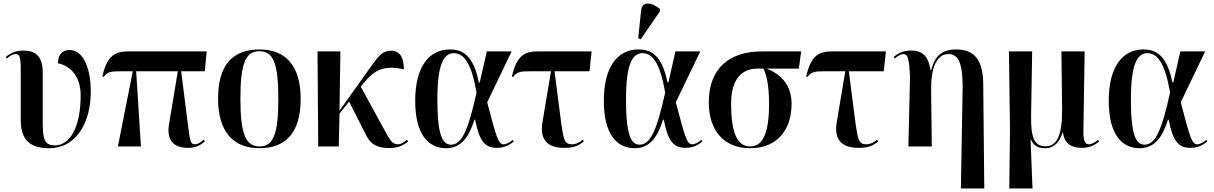

<svg xmlns="http://www.w3.org/2000/svg" viewBox="-20 -826 6845 1083"><path d="M256 10C415 10 492 -141 492 -308C492 -444 449 -544 372 -544C334 -544 307 -520 307 -469C360 -459 435 -411 435 -289C435 -103 372 -6 290 -6C227 -6 221 -45 221 -146V-416C221 -513 177 -541 110 -541C69 -541 38 -526 13 -505L19 -496C38 -514 57 -522 69 -521C91 -521 97 -503 97 -431V-149C97 -37 150 10 256 10Z M645 0H775L748 -424H983L934 -129C917 -35 959 8 1039 8C1080 8 1103 -1 1136 -29L1129 -38C1110 -20 1092 -12 1080 -12C1053 -12 1052 -31 1040 -123L1002 -424H1135L1146 -536H699C619 -536 582 -500 557 -395L565 -392C585 -420 602 -424 661 -424H729Z M1442 10C1596 10 1676 -81 1676 -269C1676 -456 1590 -547 1445 -547C1289 -547 1210 -457 1210 -269C1210 -81 1298 10 1442 10ZM1444 0C1366 0 1336 -70 1336 -269C1336 -468 1365 -537 1443 -537C1522 -537 1550 -468 1550 -269C1550 -70 1522 0 1444 0Z M1775 0H1891L1895 -185L1949 -253L2047 -60C2073 -12 2106 9 2177 9C2232 9 2265 -13 2282 -29L2275 -38C2261 -26 2244 -12 2225 -12C2192 -12 2181 -33 2143 -103L2015 -337L2027 -352C2095 -438 2151 -458 2258 -435C2258 -505 2234 -540 2185 -540C2129 -540 2104 -494 2050 -419L1895 -202L1900 -536H1771Z M2496 10C2585 10 2627 -59 2656 -151H2660C2685 -24 2718 8 2784 8C2829 8 2859 -12 2878 -28L2872 -37C2859 -26 2838 -12 2822 -12C2791 -12 2782 -44 2728 -249L2866 -536H2726L2686 -361H2681C2651 -510 2593 -547 2517 -547C2402 -547 2322 -453 2322 -257C2322 -65 2398 10 2496 10ZM2524 -10C2477 -10 2447 -60 2447 -265C2447 -462 2482 -526 2540 -526C2598 -526 2640 -467 2668 -304C2621 -91 2585 -10 2524 -10Z M3162 8C3212 8 3241 -1 3274 -29L3267 -38C3249 -22 3229 -12 3206 -12C3164 -12 3159 -39 3146 -128L3108 -424H3305L3317 -536H3009C2929 -536 2892 -500 2867 -395L2875 -392C2895 -420 2912 -424 2971 -424H3088L3040 -138C3023 -41 3065 8 3162 8Z M3594 -604 3703 -763V-775C3655 -815 3602 -821 3596 -766L3580 -611ZM3560 10C3649 10 3691 -59 3720 -151H3724C3749 -24 3782 8 3848 8C3893 8 3923 -12 3942 -28L3936 -37C3923 -26 3902 -12 3886 -12C3855 -12 3846 -44 3792 -249L3930 -536H3790L3750 -361H3745C3715 -510 3657 -547 3581 -547C3466 -547 3386 -453 3386 -257C3386 -65 3462 10 3560 10ZM3588 -10C3541 -10 3511 -60 3511 -265C3511 -462 3546 -526 3604 -526C3662 -526 3704 -467 3732 -304C3685 -91 3649 -10 3588 -10Z M4210 10C4372 10 4445 -102 4445 -241C4445 -345 4385 -409 4303 -439H4486L4499 -536H4276C4105 -536 3978 -450 3978 -249C3978 -88 4065 10 4210 10ZM4212 0C4138 0 4104 -76 4104 -243C4104 -392 4175 -439 4252 -439H4286C4303 -407 4318 -346 4318 -241C4318 -75 4283 0 4212 0Z M4822 8C4872 8 4901 -1 4934 -29L4927 -38C4909 -22 4889 -12 4866 -12C4824 -12 4819 -39 4806 -128L4768 -424H4965L4977 -536H4669C4589 -536 4552 -500 4527 -395L4535 -392C4555 -420 4572 -424 4631 -424H4748L4700 -138C4683 -41 4725 8 4822 8Z M5400 237H5532L5526 -353C5525 -489 5475 -547 5374 -547C5314 -547 5256 -529 5233 -431H5229C5214 -523 5171 -541 5119 -541C5072 -541 5046 -525 5021 -505L5027 -496C5045 -512 5064 -521 5077 -521C5099 -521 5109 -499 5113 -390L5104 0H5236L5232 -314C5230 -440 5262 -521 5329 -521C5387 -521 5409 -471 5410 -337Z M5673 237H5804L5793 -39H5795C5810 -4 5837 10 5874 10C5928 10 5957 -26 5973 -78H5976C5984 -12 6028 8 6083 8C6123 8 6152 -5 6180 -28L6174 -37C6157 -23 6137 -12 6123 -12C6104 -12 6090 -25 6091 -85L6098 -536H5967L5971 -210C5972 -63 5942 -1 5878 -1C5817 -1 5794 -44 5796 -172L5802 -536H5671L5677 -94Z M6408 10C6497 10 6539 -59 6568 -151H6572C6597 -24 6630 8 6696 8C6741 8 6771 -12 6790 -28L6784 -37C6771 -26 6750 -12 6734 -12C6703 -12 6694 -44 6640 -249L6778 -536H6638L6598 -361H6593C6563 -510 6505 -547 6429 -547C6314 -547 6234 -453 6234 -257C6234 -65 6310 10 6408 10ZM6436 -10C6389 -10 6359 -60 6359 -265C6359 -462 6394 -526 6452 -526C6510 -526 6552 -467 6580 -304C6533 -91 6497 -10 6436 -10Z"/></svg>

Font: Noto Serif Display SemiCondensed SemiBold
Style: Regular
Weight: 600
Width: 4
Designer: Monotype Design Team
Foundry: Monotype Imaging Inc.
Version: Version 2.009